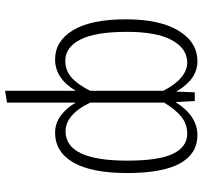

<svg xmlns="http://www.w3.org/2000/svg" viewBox="-40 -532 774 733"><g transform="rotate(90 346.5 -165.0)"><path d="M496.1 -532.2Q565.9 -532.2 603 -466.1Q640.1 -399.9 640.1 -264.2Q640.1 -128.4 599.9 -58.6Q559.6 11.2 485.8 11.2Q450.7 11.2 421.1 -10.5Q391.6 -32.2 371.1 -67.9V194.8L326.2 202.1V-67.9Q279.3 11.2 206.1 11.2Q136.2 11.2 94.7 -57.6Q53.2 -126.5 53.2 -258.8Q53.2 -388.7 96.9 -460.4Q140.6 -532.2 213.9 -532.2Q282.7 -532.2 329.1 -451.2L332 -522H365.2L369.1 -448.2Q420.9 -532.2 496.1 -532.2ZM210.9 -27.8Q248.5 -27.8 275.4 -51.5Q302.2 -75.2 326.2 -123V-401.9Q278.8 -493.2 217.8 -493.2Q165 -493.2 132.8 -434.8Q100.6 -376.5 101.1 -258.8Q101.6 -140.6 131.1 -84.2Q160.6 -27.8 210.9 -27.8ZM481 -28.8Q592.8 -28.8 592.8 -264.2Q592.8 -385.3 566.4 -439.2Q540 -493.2 490.2 -493.2Q452.6 -493.2 424.8 -470.5Q397 -447.8 371.1 -404.8V-123Q416.5 -28.8 481 -28.8Z"/></g></svg>

Font: Fira Sans Compressed ExtraLight
Style: Regular
Weight: 250
Width: 1
Designer: Carrois Corporate & Edenspiekermann AG
Foundry: Carrois Corporate GbR & Edenspiekermann AG
Version: Version 4.203;PS 004.203;hotconv 1.0.88;makeotf.lib2.5.64775